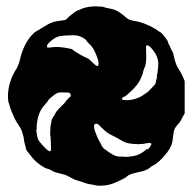

<svg xmlns="http://www.w3.org/2000/svg" viewBox="-20 -645 599 602"><path d="M235 -617Q262 -628 300 -624Q304 -624 306.5 -622.5Q309 -621 325 -618Q341 -615 350.5 -609Q360 -603 360 -602.5Q360 -602 364.5 -599Q369 -596 374 -591Q384 -582 398 -580Q432 -575 464 -556Q468 -554 468 -554Q468 -554 474 -549.5Q480 -545 480 -545.5Q480 -546 483 -544Q489 -539 492.5 -534.5Q496 -530 501 -523.5Q506 -517 506.5 -513.5Q507 -510 510 -505Q513 -500 515 -494.5Q517 -489 520 -484.5Q523 -480 527 -461Q532 -440 540.5 -428Q549 -416 559 -391V-289Q555 -283 553 -279Q545 -262 537 -254Q526 -243 524.5 -230Q523 -217 522 -212.5Q521 -208 521 -204Q519 -187 504 -167Q480 -136 460 -126Q453 -123 451 -120Q440 -110 413 -105Q385 -99 380 -93.5Q375 -88 358 -80Q328 -65 308 -63.5Q288 -62 285 -63Q282 -64 278 -64.5Q274 -65 270 -66Q266 -67 259 -68Q252 -69 244.5 -72Q237 -75 226.5 -78Q216 -81 211 -83.5Q206 -86 203 -87.5Q200 -89 193 -93Q186 -97 168 -101Q150 -105 143.5 -109.5Q137 -114 128.5 -116Q120 -118 105.5 -128.5Q91 -139 82 -150Q61 -175 61.5 -177.5Q62 -180 60.5 -184Q59 -188 59 -189.5Q59 -191 57.5 -195Q56 -199 55 -208Q54 -217 52.5 -220.5Q51 -224 49 -232Q47 -240 42 -247Q29 -266 25 -275.5Q21 -285 18 -291.5Q15 -298 13.5 -302.5Q12 -307 11.5 -308.5Q11 -310 9.5 -316Q8 -322 7 -323Q6 -324 5 -339Q4 -387 32 -430Q39 -442 44 -464Q54 -504 77 -532L90 -545Q90 -544 95 -547.5Q100 -551 100.5 -550.5Q101 -550 104 -552.5Q107 -555 107 -555Q107 -555 109 -556Q111 -557 112 -557.5Q113 -558 115 -559.5Q117 -561 131 -569Q145 -577 164.5 -579.5Q184 -582 186 -583Q188 -584 190 -586.5Q192 -589 194 -590.5Q196 -592 196 -592.5Q196 -593 198.5 -594.5Q201 -596 203.5 -598.5Q206 -601 210.5 -604Q215 -607 215.5 -608Q216 -609 235 -617ZM237 -471 244 -467Q245 -467 249.5 -464.5Q254 -462 255.5 -462Q257 -462 269 -450Q281 -438 285 -438Q289 -438 289 -447Q289 -456 280.5 -476Q272 -496 262.5 -505Q253 -514 252 -516Q249 -522 238.5 -527.5Q228 -533 218 -534Q208 -535 207 -534.5Q206 -534 195 -534Q184 -534 170 -532Q156 -530 142 -518.5Q128 -507 127.5 -502Q127 -497 129 -496Q131 -495 145.5 -497Q160 -499 183 -495.5Q206 -492 208.5 -489Q211 -486 215 -483.5Q219 -481 219.5 -481Q220 -481 222.5 -479.5Q225 -478 230 -474.5Q235 -471 237 -471ZM448 -361 464 -378Q468 -382 469 -389Q470 -396 471.5 -400Q473 -404 472 -405Q471 -406 472.5 -410Q474 -414 476 -437.5Q478 -461 465.5 -479.5Q453 -498 447 -501Q441 -504 439 -502.5Q437 -501 438 -486Q440 -448 434.5 -436Q429 -424 428.5 -418.5Q428 -413 420 -396Q412 -379 392.5 -360.5Q373 -342 370 -342Q367 -342 364 -338.5Q361 -335 363 -333Q365 -331 379 -331Q410 -332 435 -351L436 -352L435 -351Q441 -354 448 -361ZM190 -332 196 -338Q196 -338 199.5 -341Q203 -344 201.5 -348.5Q200 -353 197.5 -354Q195 -355 184 -355Q164 -356 158.5 -353Q153 -350 142.5 -341.5Q132 -333 131 -330Q130 -327 120 -316Q98 -293 95 -250Q95 -242 95 -241Q93 -238 94.5 -230.5Q96 -223 97 -217Q98 -211 100.5 -206Q103 -201 114 -189Q140 -160 140 -177Q140 -182 139.5 -198Q139 -214 138 -218.5Q137 -223 137.5 -229.5Q138 -236 138 -242.5Q138 -249 139.5 -254.5Q141 -260 141 -262V-263L142 -269L148 -281V-279Q150 -282 151.5 -285.5Q153 -289 154.5 -291.5Q156 -294 157.5 -296Q159 -298 159 -298Q159 -297 161.5 -300.5Q164 -304 174 -313.5Q184 -323 184 -324ZM297 -246Q286 -260 278.5 -256.5Q271 -253 278.5 -232Q286 -211 291 -203Q296 -195 297 -192Q298 -189 302 -183.5Q306 -178 307 -178Q308 -178 317 -171Q336 -157 347.5 -155Q359 -153 359.5 -154Q360 -155 363 -154Q376 -152 397.5 -155.5Q419 -159 437 -175Q440 -178 441 -178Q443 -174 450 -184Q457 -194 453 -196Q448 -198 438 -195.5Q428 -193 414.5 -193Q401 -193 387 -195Q373 -197 361 -204.5Q349 -212 332.5 -220Q316 -228 308 -236Q300 -244 299.5 -244Q299 -244 297 -246Z"/></svg>

Font: TT2020 Style E
Style: Regular
Weight: 400
Version: Version 00.2